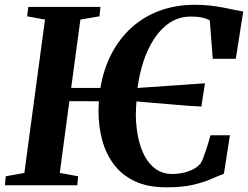

<svg xmlns="http://www.w3.org/2000/svg" viewBox="-30 -772 1033 800"><path d="M663.5 8.5Q584.5 8.5 530.5 -17.5Q476.5 -43.5 443.5 -88.2Q410.5 -133 395.5 -189.5Q380.5 -246 380.5 -306.5Q380.5 -317.5 381 -328.5Q381.5 -339.5 382 -350L259 -350.5L219 -51.5L295.5 -37.5L292 0H-9.5L-6 -37.5L71.5 -51.5L157.5 -690.5L83 -704L88 -743H388.5L384.5 -704L305 -690.5L266.5 -405.5H388.5Q401.5 -484.5 434.8 -548.2Q468 -612 519 -657.8Q570 -703.5 636.5 -727.8Q703 -752 782 -752Q816 -752 844.8 -748.8Q873.5 -745.5 898.5 -740.8Q923.5 -736 944.5 -731.5Q965.5 -727 983.5 -724L952.5 -527H856.5L844 -687Q831.5 -694.5 812 -698.8Q792.5 -703 766 -703Q717.5 -703 679.5 -678.8Q641.5 -654.5 613.5 -612.2Q585.5 -570 568 -516.8Q550.5 -463.5 543 -405.5L824 -425L809 -328Q788 -329 756 -331.2Q724 -333.5 686.5 -336.8Q649 -340 610.5 -343.2Q572 -346.5 538.5 -349.5Q537.5 -335 536.8 -320.8Q536 -306.5 536 -292Q536.5 -247 545 -203.2Q553.5 -159.5 571.5 -124.2Q589.5 -89 618.8 -68Q648 -47 689.5 -47Q706.5 -47 728.2 -51Q750 -55 771 -64.8Q792 -74.5 806 -91.5Q811.5 -100.5 817 -114.8Q822.5 -129 828 -145.5Q833.5 -162 838.5 -178.5Q843.5 -195 847 -208.5H928L903 -48Q882.5 -40.5 852.2 -27Q822 -13.5 776.5 -2.5Q731 8.5 663.5 8.5Z"/></svg>

Font: Merriweather 60pt
Style: Bold Italic
Weight: 700
Italic angle: -7.8°
Version: Version 2.101